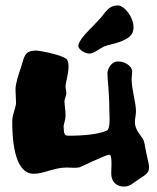

<svg xmlns="http://www.w3.org/2000/svg" viewBox="-20 -742 579 706"><path d="M520 -170C515 -190 513 -213 508 -226C500 -244 476 -262 476 -293C476 -306 480 -319 480 -334C480 -363 464 -415 464 -450C464 -460 466 -471 466 -479C466 -498 441 -516 414 -516C387 -516 375 -485 375 -473C375 -450 382 -404 382 -338C382 -327 387 -275 375 -263C345 -248 287 -243 233 -243C218 -243 215 -247 214 -275C213 -284 221 -299 221 -318C221 -337 217 -357 217 -371C218 -379 223 -389 224 -399C224 -408 221 -417 221 -424C221 -438 232 -470 232 -497C232 -506 231 -515 227 -522C217 -538 129 -556 113 -556C69 -556 70 -534 57 -494C48 -466 37 -436 37 -412C37 -396 39 -380 39 -365C39 -346 25 -321 25 -297C25 -241 29 -103 104 -103C141 -103 179 -126 225 -126C236 -126 247 -125 256 -125C263 -125 268 -126 273 -127C280 -129 368 -173 382 -173C389 -173 390 -156 390 -139C390 -126 389 -113 389 -104C389 -73 409 -56 435 -56C460 -56 465 -67 492 -84C519 -101 528 -108 528 -126C528 -136 525 -149 520 -170ZM468 -624C470 -629 471 -635 471 -641C471 -682 435 -722 414 -722C378 -722 368 -696 350 -676C342 -667 331 -656 320 -644C308 -632 268 -594 268 -573C268 -560 293 -545 308 -545C331 -545 349 -571 382 -577C391 -580 458 -592 468 -624Z"/></svg>

Font: Freckle Face
Style: Regular
Weight: 400
Designer: Astigmatic (AOETI)
Foundry: Astigmatic (AOETI)
Version: Version 1.000